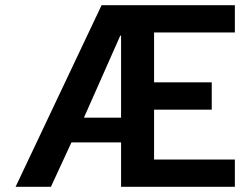

<svg xmlns="http://www.w3.org/2000/svg" viewBox="-20 -719 964 739"><path d="M371 -699H884V-594H573V-402H795V-297H573V-105H884V0H446V-171H255L176 0H40ZM446 -266V-582H443L303 -266Z"/></svg>

Font: Prompt Medium
Style: Regular
Weight: 500
Designer: Katatrad Team
Foundry: CadsonDemak
Version: Version 1.000